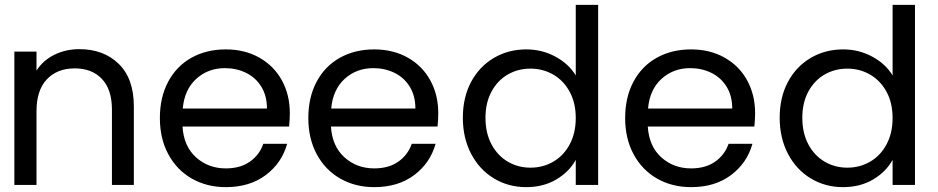

<svg xmlns="http://www.w3.org/2000/svg" viewBox="-20 -760 3856 789"><path d="M530 -323V0H440V-310Q440 -392 399 -435.5Q358 -479 287 -479Q215 -479 172.5 -434Q130 -389 130 -303V0H39V-548H130V-470Q157 -512 203.5 -535Q250 -558 306 -558Q406 -558 468 -497.5Q530 -437 530 -323Z M1168 -240H730Q735 -159 785.5 -113.5Q836 -68 908 -68Q967 -68 1006.5 -95.5Q1046 -123 1062 -169H1160Q1138 -90 1072 -40.5Q1006 9 908 9Q830 9 768.5 -26Q707 -61 672 -125.5Q637 -190 637 -275Q637 -360 671 -424Q705 -488 766.5 -522.5Q828 -557 908 -557Q986 -557 1046 -523Q1106 -489 1138.5 -429.5Q1171 -370 1171 -295Q1171 -269 1168 -240ZM904 -480Q835 -480 786.5 -436Q738 -392 731 -314H1077Q1077 -366 1054 -403.5Q1031 -441 991.5 -460.5Q952 -480 904 -480Z M1778 -240H1340Q1345 -159 1395.5 -113.5Q1446 -68 1518 -68Q1577 -68 1616.5 -95.5Q1656 -123 1672 -169H1770Q1748 -90 1682 -40.5Q1616 9 1518 9Q1440 9 1378.5 -26Q1317 -61 1282 -125.5Q1247 -190 1247 -275Q1247 -360 1281 -424Q1315 -488 1376.5 -522.5Q1438 -557 1518 -557Q1596 -557 1656 -523Q1716 -489 1748.5 -429.5Q1781 -370 1781 -295Q1781 -269 1778 -240ZM1514 -480Q1445 -480 1396.5 -436Q1348 -392 1341 -314H1687Q1687 -366 1664 -403.5Q1641 -441 1601.5 -460.5Q1562 -480 1514 -480Z M2143 -557Q2207 -557 2262 -527.5Q2317 -498 2346 -450V-740H2438V0H2346V-103Q2319 -54 2266 -22.5Q2213 9 2142 9Q2069 9 2009.5 -27Q1950 -63 1916 -128Q1882 -193 1882 -276Q1882 -360 1916 -423.5Q1950 -487 2009.5 -522Q2069 -557 2143 -557ZM2160 -478Q2109 -478 2067 -454Q2025 -430 2000 -384Q1975 -338 1975 -276Q1975 -213 2000 -166.5Q2025 -120 2067 -95.5Q2109 -71 2160 -71Q2211 -71 2253.5 -95.5Q2296 -120 2321 -166.5Q2346 -213 2346 -275Q2346 -337 2321 -383Q2296 -429 2253.5 -453.5Q2211 -478 2160 -478Z M3080 -240H2642Q2647 -159 2697.5 -113.5Q2748 -68 2820 -68Q2879 -68 2918.5 -95.5Q2958 -123 2974 -169H3072Q3050 -90 2984 -40.5Q2918 9 2820 9Q2742 9 2680.5 -26Q2619 -61 2584 -125.5Q2549 -190 2549 -275Q2549 -360 2583 -424Q2617 -488 2678.5 -522.5Q2740 -557 2820 -557Q2898 -557 2958 -523Q3018 -489 3050.5 -429.5Q3083 -370 3083 -295Q3083 -269 3080 -240ZM2816 -480Q2747 -480 2698.5 -436Q2650 -392 2643 -314H2989Q2989 -366 2966 -403.5Q2943 -441 2903.5 -460.5Q2864 -480 2816 -480Z M3445 -557Q3509 -557 3564 -527.5Q3619 -498 3648 -450V-740H3740V0H3648V-103Q3621 -54 3568 -22.5Q3515 9 3444 9Q3371 9 3311.5 -27Q3252 -63 3218 -128Q3184 -193 3184 -276Q3184 -360 3218 -423.5Q3252 -487 3311.5 -522Q3371 -557 3445 -557ZM3462 -478Q3411 -478 3369 -454Q3327 -430 3302 -384Q3277 -338 3277 -276Q3277 -213 3302 -166.5Q3327 -120 3369 -95.5Q3411 -71 3462 -71Q3513 -71 3555.5 -95.5Q3598 -120 3623 -166.5Q3648 -213 3648 -275Q3648 -337 3623 -383Q3598 -429 3555.5 -453.5Q3513 -478 3462 -478Z"/></svg>

Font: Poppins A&M
Style: Regular-A&M
Weight: 400
Designer: Ninad Kale (Devanagari), Jonny Pinhorn (Latin)
Foundry: Indian Type Foundry
Version: 4.004